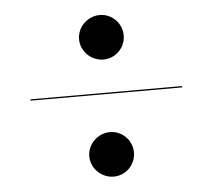

<svg xmlns="http://www.w3.org/2000/svg" viewBox="-42 -667 644 580"><g transform="rotate(-5 280.0 -377.0)"><path d="M212 -555C212 -518 243.5 -487.5 280.5 -487.5C317.5 -487.5 347.5 -518 347.5 -555C347.5 -592 317.5 -622.5 280.5 -622.5C243.5 -622.5 212 -592 212 -555ZM50 -387V-383H510V-387ZM212 -200C212 -163 243.5 -132.5 280.5 -132.5C317.5 -132.5 347.5 -163 347.5 -200C347.5 -237 317.5 -267.5 280.5 -267.5C243.5 -267.5 212 -237 212 -200Z"/></g></svg>

Font: Bodoni* 36pt Medium
Style: Italic
Weight: 500
Italic angle: -13°
Version: Version 2.3